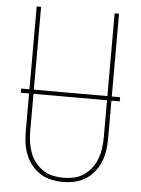

<svg xmlns="http://www.w3.org/2000/svg" viewBox="-53 -777 606 827"><g transform="rotate(5 250.0 -363.5)"><path d="M250 8Q224 8 199 2.5Q174 -3 152.5 -16.5Q131 -30 114.5 -50.5Q98 -71 88.5 -95Q79 -119 75.5 -144Q72 -169 72 -195V-735H91V-195Q91 -172 94.5 -149Q98 -126 106 -104.5Q114 -83 128.5 -64.5Q143 -46 162 -33Q181 -20 204 -15Q227 -10 250 -10Q273 -10 296 -15Q319 -20 338 -33Q357 -46 371.5 -64.5Q386 -83 394 -104.5Q402 -126 405.5 -149Q409 -172 409 -195V-735H428V-195Q428 -169 424.5 -144Q421 -119 411.5 -95Q402 -71 385.5 -50.5Q369 -30 347.5 -16.5Q326 -3 301 2.5Q276 8 250 8ZM464 -359H36V-377H464Z"/></g></svg>

Font: Iosevka Thin
Style: Regular
Weight: 100
Monospace: yes
Designer: Belleve Invis
Foundry: Belleve Invis
Version: Version 32.5.0; ttfautohint (v1.8.4)